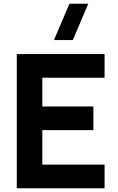

<svg xmlns="http://www.w3.org/2000/svg" viewBox="-20 -1010 631 1030"><path d="M370.5 -795H269.5L352.5 -990H453.5ZM70 0V-720H541V-593H207V-439H481V-312H207V-127H541V0Z"/></svg>

Font: Vela Sans ExtBd
Style: Regular
Weight: 800
Designer: Principal design: Mikhail Sharanda - project Manrope.
Design modification: Ravid Balaliev
Foundry: Mikhail Sharanda
Version: Version 1.001